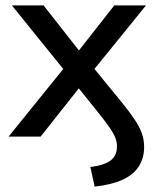

<svg xmlns="http://www.w3.org/2000/svg" viewBox="-20 -508 586 714"><path d="M332 186 316 113Q367 107 391 89Q415 71 415 36Q415 20 409 4.5Q403 -11 389 -31.5Q375 -52 352 -81L255 -202H291L131 0H12L235 -276V-227L24 -488H142L291 -298H256L405 -488H523L313 -229V-274L434 -126Q463 -90 481 -63Q499 -36 507.5 -12Q516 12 516 39Q516 80 496 111Q476 142 435.5 160.5Q395 179 332 186Z"/></svg>

Font: Nunito Sans 12pt SemiBold
Style: Regular
Weight: 600
Designer: Vernon Adams
Foundry: Vernon Adams
Version: Version 3.101;gftools[0.9.27]